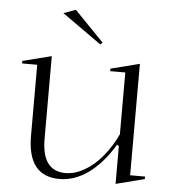

<svg xmlns="http://www.w3.org/2000/svg" viewBox="-53 -773 747 836"><g transform="rotate(5 321.0 -355.0)"><path d="M237 15Q168 15 133 -29Q98 -73 98 -162V-472H32V-483L158 -515V-155Q158 -83 184 -48Q210 -13 261 -13Q302 -13 344 -37Q386 -61 422 -104.5Q458 -148 483 -202V-472H417V-483L543 -515V-28H608V-17L483 15V-150L475 -156Q425 -73 364.5 -29Q304 15 237 15ZM364 -584 192 -706 245 -725 373 -593Z"/></g></svg>

Font: Kalnia Thin Light
Style: Regular
Weight: 300
Version: Version 1.105